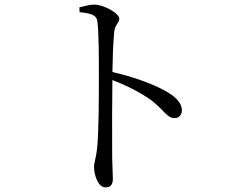

<svg xmlns="http://www.w3.org/2000/svg" viewBox="-20 -778 1040 837"><path d="M327 -725C380 -719 402 -713 405 -681C411 -631 411 -522 411 -442C411 -366 411 -202 403 -128C399 -90 390 -72 390 -50C390 -16 407 39 440 39C462 39 472 27 472 1C472 -16 470 -46 469 -90C468 -196 469 -360 470 -429C538 -403 592 -374 637 -343C697 -297 708 -263 741 -263C762 -263 773 -280 773 -297C773 -328 747 -353 717 -372C662 -407 567 -442 470 -464C471 -519 473 -592 478 -640C482 -673 500 -677 500 -697C500 -720 432 -758 390 -758C371 -758 352 -752 326 -746Z"/></svg>

Font: Source Han Serif K
Style: Regular
Weight: 400
Designer: Ryoko NISHIZUKA 西塚涼子 (kana & ideographs); Frank Grießhammer (Latin, Greek & Cyrillic); Wenlong ZHANG 张文龙 (bopomofo); San
Foundry: Adobe Systems Incorporated
Version: Version 1.001;PS 1.001;hotconv 16.6.54;makeotf.lib2.5.65590